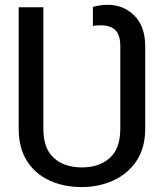

<svg xmlns="http://www.w3.org/2000/svg" viewBox="-20 -757 670 787"><path d="M315.4 9.8Q242.2 9.8 183.6 -16.8Q125 -43.5 90.8 -96.7Q56.6 -149.9 56.6 -230V-727.1H157.7V-230Q157.7 -147.9 200.9 -109.4Q244.1 -70.8 315.4 -70.8Q386.7 -70.8 429.9 -109.4Q473.1 -147.9 473.1 -230V-566.9Q473.1 -614.7 452.4 -634Q431.6 -653.3 393.6 -653.3Q387.2 -653.3 377.2 -652.8Q367.2 -652.3 360.8 -650.4V-728.5Q371.6 -731.9 387.9 -734.6Q404.3 -737.3 421.4 -737.3Q486.3 -737.3 530.8 -693.1Q575.2 -648.9 575.2 -566.9V-230Q575.2 -149.9 539.1 -96.7Q502.9 -43.5 443.6 -16.8Q384.3 9.8 315.4 9.8Z"/></svg>

Font: Sahel VF Regular
Style: Regular
Weight: 400
Foundry: Saber Rastikerdar (saber.rastikerdar@gmail.com)
Version: Version 3.4.0